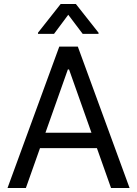

<svg xmlns="http://www.w3.org/2000/svg" viewBox="-20 -940 686 960"><path d="M17.6 0 276.4 -707H369.1L627.9 0H535.2L325.2 -592.8H319.3L109.4 0ZM503.9 -276.4V-199.2H141.6V-276.4ZM321.3 -866.2 250 -770.5H169.9V-776.4L283.2 -919.9H359.4L472.7 -776.4V-770.5H393.6Z"/></svg>

Font: Pretendard Std Variable
Style: Regular
Weight: 400
Designer: Base glyphs from Inter by Rasmus Andersson; Hangeul glyphs from Noto Sans CJK(Source Han Sans) by Jang Soo-young and Kan
Foundry: Kil Hyung-jin
Version: Version 1.309;Glyphs 3.2 (3225)